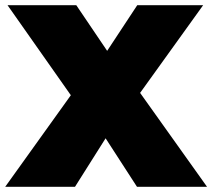

<svg xmlns="http://www.w3.org/2000/svg" viewBox="-28 -720 818 740"><path d="M500 0 379 -187 261 0H-8L245 -353L1 -700H266L385 -524L501 -700H755L512 -362L770 0Z"/></svg>

Font: AtCorfu Sans
Style: AtCorfu Sans Black
Weight: 900
Designer: Kostas Teopoulos
Foundry: Kostas Teopoulos
Version: Version 1.00 July 8, 2025, initial release